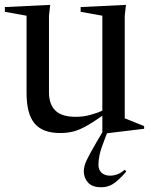

<svg xmlns="http://www.w3.org/2000/svg" viewBox="-24 -536 620 788"><path d="M177 -157.5Q177 -107.5 203.5 -82Q230 -56.5 286.5 -56.5Q317 -56.5 345.2 -64Q373.5 -71.5 396 -82V-471.5L307 -487.5V-507L493 -516L488 -471.5V-50.5L567.5 -18.5V-7.5L415 11L407.5 30.5Q389.5 76 384.8 99Q380 122 380 140.5Q380 160.5 392.8 172.8Q405.5 185 428.5 185Q441 185 455 180.5Q469 176 488.5 160.5L494 168.5Q460.5 206.5 439 219.5Q417.5 232.5 392 232.5Q354.5 232.5 337.2 213.2Q320 194 320 167.5Q320 146.5 331.5 121.8Q343 97 371.5 48.5L396 7V-61Q355 -32 326.2 -16.5Q297.5 -1 273.8 4.5Q250 10 223 10Q150.5 10 117.8 -29.5Q85 -69 85 -154V-471.5L-4 -487.5V-507L182 -516L177 -471.5Z"/></svg>

Font: Newsreader Display
Style: Regular
Weight: 400
Designer: Hugues Gentile
Foundry: Production Type
Version: Version 1.001